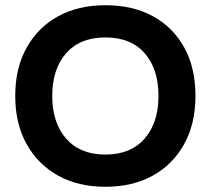

<svg xmlns="http://www.w3.org/2000/svg" viewBox="-20 -705 807 735"><path d="M383.3 10Q279.2 10 202.1 -32.9Q125 -75.8 81.7 -153.8Q38.3 -231.7 38.3 -337.5Q38.3 -444.2 81.7 -522.1Q125 -600 202.1 -642.5Q279.2 -685 383.3 -685Q488.3 -685 565.4 -642.9Q642.5 -600.8 685.4 -522.9Q728.3 -445 728.3 -337.5Q728.3 -231.7 685 -153.3Q641.7 -75 564.6 -32.5Q487.5 10 383.3 10ZM383.3 -113.3Q480 -113.3 533.3 -174.2Q586.7 -235 586.7 -337.5Q586.7 -440.8 533.8 -501.3Q480.8 -561.7 383.3 -561.7Q286.7 -561.7 233.3 -501.3Q180 -440.8 180 -337.5Q180 -235 233.3 -174.2Q286.7 -113.3 383.3 -113.3Z"/></svg>

Font: Funnel Display
Style: Bold
Weight: 700
Designer: NORD ID, Kristian Moeller
Foundry: Dicotype
Version: Version 1.000